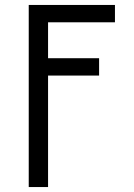

<svg xmlns="http://www.w3.org/2000/svg" viewBox="-20 -540 540 775"><path d="M96 215V-520H444V-450H174V-305H380V-235H174V215Z"/></svg>

Font: Iosevka Custom
Style: Regular
Weight: 400
Monospace: yes
Designer: Belleve Invis
Foundry: Belleve Invis
Version: Version 32.5.0; ttfautohint (v1.8.4)